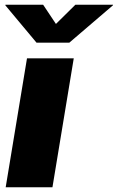

<svg xmlns="http://www.w3.org/2000/svg" viewBox="-20 -786 495 806"><path d="M3.9 0 93.3 -541H289.6L200.2 0ZM161.1 -766.1 214.8 -685.5 296.4 -766.1H454.6L454.1 -763.7L271 -606.9H133.3L2.4 -763.7L2.9 -766.1Z"/></svg>

Font: Inter 17pt Black
Style: Italic
Weight: 900
Italic angle: -9.3988°
Version: Version 4.001;git-66647c0bb